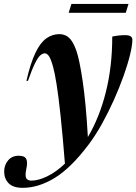

<svg xmlns="http://www.w3.org/2000/svg" viewBox="-108 -692 671 945"><path d="M29.5 -294H22Q42 -381 66 -431.2Q90 -481.5 119.5 -502.8Q149 -524 184 -524Q212 -524 231.5 -506.5Q251 -489 267.5 -443.5Q283 -400 299 -292.2Q315 -184.5 324.5 -17.5Q381.5 -113.5 413 -239Q444.5 -364.5 444.5 -512Q460 -515.5 476.5 -517.2Q493 -519 508 -519Q543.5 -519 543.5 -496.5Q543.5 -469.5 532.2 -423Q521 -376.5 500.5 -319Q480 -261.5 452.8 -200.5Q425.5 -139.5 393.5 -82Q361.5 -24.5 327 21Q241 135 161.2 183.8Q81.5 232.5 3.5 232.5Q-43.5 232.5 -65.5 210Q-87.5 187.5 -87.5 152Q-87.5 120.5 -68.2 97.5Q-49 74.5 -15.5 74.5Q13 74.5 21 90Q29 105.5 21.5 139.5Q14.5 173.5 21.2 185.2Q28 197 46.5 197Q80.5 197 123.8 176.2Q167 155.5 211.5 113.5Q200.5 -26 190.2 -122Q180 -218 170.5 -277.2Q161 -336.5 152.5 -366Q141.5 -404.5 132 -417Q122.5 -429.5 112.5 -429.5Q101.5 -429.5 90 -419.2Q78.5 -409 64 -379.8Q49.5 -350.5 29.5 -294ZM230 -629 243.5 -672.5H524.5L511 -629Z"/></svg>

Font: Newsreader 72pt SemiBold
Style: Italic
Weight: 600
Italic angle: -17°
Designer: Hugues Gentile
Foundry: Production Type
Version: Version 1.003; ttfautohint (v1.8.3)